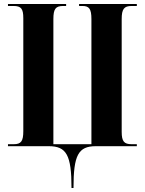

<svg xmlns="http://www.w3.org/2000/svg" viewBox="-20 -734 727 964"><path d="M339 210H349C349 45 373 0 461 0H667V-10H641C603 -10 591 -24 591 -72V-638C591 -689 603 -704 641 -704H667V-714H377V-704H394C428 -704 439 -689 439 -638V-10H248V-638C248 -689 259 -704 297 -704H312V-714H20V-704H48C86 -704 97 -690 97 -643V-76C97 -25 86 -10 49 -10H20V0H225C314 0 339 45 339 210Z"/></svg>

Font: Noto Serif Display Condensed Extra
Style: Regular
Weight: 800
Width: 3
Designer: Monotype Design Team
Foundry: Monotype Imaging Inc.
Version: Version 1.900